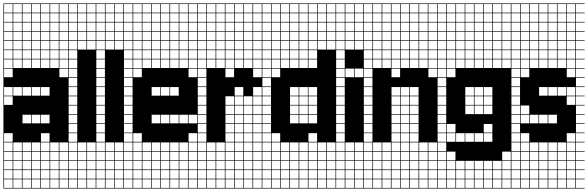

<svg xmlns="http://www.w3.org/2000/svg" viewBox="-20 -827 3415 1115"><path d="M325 -803.6V-753.6H375V-803.6ZM325 -700H375V-750H325ZM271.4 -700H321.4V-750H271.4ZM217.9 -700H267.9V-750H217.9ZM164.3 -700H214.3V-750H164.3ZM110.7 -700H160.7V-750H110.7ZM57.1 -700H107.1V-750H57.1ZM3.6 -700H53.6V-750H3.6ZM325 -646.4H375V-696.4H325ZM271.4 -646.4H321.4V-696.4H271.4ZM217.9 -646.4H267.9V-696.4H217.9ZM164.3 -646.4H214.3V-696.4H164.3ZM110.7 -646.4H160.7V-696.4H110.7ZM57.1 -646.4H107.1V-696.4H57.1ZM3.6 -646.4H53.6V-696.4H3.6ZM3.6 -592.9H53.6V-642.9H3.6ZM325 -592.9H375V-642.9H325ZM271.4 -592.9H321.4V-642.9H271.4ZM217.9 -592.9H267.9V-642.9H217.9ZM164.3 -592.9H214.3V-642.9H164.3ZM110.7 -592.9H160.7V-642.9H110.7ZM57.1 -592.9H107.1V-642.9H57.1ZM164.3 -539.3H214.3V-589.3H164.3ZM3.6 -539.3H53.6V-589.3H3.6ZM325 -539.3H375V-589.3H325ZM271.4 -539.3H321.4V-589.3H271.4ZM217.9 -539.3H267.9V-589.3H217.9ZM57.1 -539.3H107.1V-589.3H57.1ZM110.7 -539.3H160.7V-589.3H110.7ZM3.6 -485.7H53.6V-535.7H3.6ZM57.1 -485.7H107.1V-535.7H57.1ZM325 -485.7H375V-535.7H325ZM271.4 -485.7H321.4V-535.7H271.4ZM217.9 -485.7H267.9V-535.7H217.9ZM164.3 -485.7H214.3V-535.7H164.3ZM110.7 -485.7H160.7V-535.7H110.7ZM3.6 -432.1H53.6V-482.1H3.6ZM57.1 -432.1H107.1V-482.1H57.1ZM325 -432.1H375V-482.1H325ZM110.7 -432.1H160.7V-482.1H110.7ZM271.4 -432.1H321.4V-482.1H271.4ZM217.9 -432.1H267.9V-482.1H217.9ZM164.3 -432.1H214.3V-482.1H164.3ZM325 -378.6H375V-428.6H325ZM3.6 -378.6H53.6V-428.6H3.6ZM57.1 -271.4H107.1V-321.4H57.1ZM217.9 -271.4H267.9V-321.4H217.9ZM164.3 -271.4H214.3V-321.4H164.3ZM3.6 -271.4H53.6V-321.4H3.6ZM110.7 -271.4H160.7V-321.4H110.7ZM3.6 -217.9H53.6V-267.9H3.6ZM110.7 -110.7H160.7V-160.7H110.7ZM217.9 -110.7H267.9V-160.7H217.9ZM164.3 -110.7H214.3V-160.7H164.3ZM217.9 -3.6H267.9V-53.6H217.9ZM3.6 -3.6H53.6V-53.6H3.6ZM3.6 50H53.6V0H3.6ZM325 50H375V0H325ZM164.3 50H214.3V0H164.3ZM217.9 50H267.9V0H217.9ZM57.1 50H107.1V0H57.1ZM271.4 50H321.4V0H271.4ZM110.7 50H160.7V0H110.7ZM164.3 103.6H214.3V53.6H164.3ZM271.4 103.6H321.4V53.6H271.4ZM110.7 103.6H160.7V53.6H110.7ZM57.1 103.6H107.1V53.6H57.1ZM217.9 103.6H267.9V53.6H217.9ZM325 103.6H375V53.6H325ZM3.6 103.6H53.6V53.6H3.6ZM271.4 157.1H321.4V107.1H271.4ZM57.1 157.1H107.1V107.1H57.1ZM325 157.1H375V107.1H325ZM110.7 157.1H160.7V107.1H110.7ZM217.9 157.1H267.9V107.1H217.9ZM164.3 157.1H214.3V107.1H164.3ZM3.6 157.1H53.6V107.1H3.6ZM271.4 210.7H321.4V160.7H271.4ZM325 210.7H375V160.7H325ZM3.6 210.7H53.6V160.7H3.6ZM217.9 210.7H267.9V160.7H217.9ZM164.3 210.7H214.3V160.7H164.3ZM57.1 210.7H107.1V160.7H57.1ZM110.7 210.7H160.7V160.7H110.7ZM325 264.3H375V214.3H325ZM271.4 264.3H321.4V214.3H271.4ZM110.7 264.3H160.7V214.3H110.7ZM3.6 264.3H53.6V214.3H3.6ZM57.1 264.3H107.1V214.3H57.1ZM217.9 264.3H267.9V214.3H217.9ZM164.3 264.3H214.3V214.3H164.3ZM271.4 -803.6V-753.6H321.4V-803.6ZM217.9 -803.6V-753.6H267.9V-803.6ZM164.3 -803.6V-753.6H214.3V-803.6ZM110.7 -803.6V-753.6H160.7V-803.6ZM57.1 -803.6V-753.6H107.1V-803.6ZM3.6 -803.6V-753.6H53.6V-803.6ZM428.6 -803.6H378.6V-753.6H428.6V-750H378.6V-700H428.6V-696.4H378.6V-646.4H428.6V-642.9H378.6V-592.9H428.6V-589.3H378.6V-539.3H428.6V-535.7H378.6V-485.7H428.6V-482.1H378.6V-432.1H428.6V-428.6H378.6V-378.6H428.6V-375H378.6V-325H428.6V-321.4H378.6V-271.4H428.6V-267.9H378.6V-217.9H428.6V-214.3H378.6V-164.3H428.6V-160.7H378.6V-110.7H428.6V-107.1H378.6V-57.1H428.6V-53.6H378.6V-3.6H428.6V0H378.6V50H428.6V53.6H378.6V103.6H428.6V107.1H378.6V157.1H428.6V160.7H378.6V210.7H428.6V214.3H378.6V264.3H428.6V267.9H0V-807.1H428.6Z M485.7 -803.6V-753.6H535.7V-803.6ZM485.7 -700H535.7V-750H485.7ZM432.1 -700H482.1V-750H432.1ZM485.7 -646.4H535.7V-696.4H485.7ZM432.1 -646.4H482.1V-696.4H432.1ZM485.7 -592.9H535.7V-642.9H485.7ZM432.1 -592.9H482.1V-642.9H432.1ZM485.7 -539.3H535.7V-589.3H485.7ZM432.1 -539.3H482.1V-589.3H432.1ZM432.1 50H482.1V0H432.1ZM485.7 50H535.7V0H485.7ZM432.1 103.6H482.1V53.6H432.1ZM485.7 103.6H535.7V53.6H485.7ZM485.7 210.7H535.7V160.7H485.7ZM432.1 210.7H482.1V160.7H432.1ZM432.1 264.3H482.1V214.3H432.1ZM485.7 264.3H535.7V214.3H485.7ZM432.1 -803.6V-753.6H482.1V-803.6ZM428.6 107.1H432.1V157.1H482.1V107.1H485.7V157.1H535.7V107.1H428.6V-807.1H589.3V-803.6H539.3V-753.6H589.3V-750H539.3V-700H589.3V-696.4H539.3V-646.4H589.3V-642.9H539.3V-592.9H589.3V-589.3H539.3V-539.3H589.3V-535.7H539.3V-485.7H589.3V-482.1H539.3V-432.1H589.3V-428.6H539.3V-378.6H589.3V-375H539.3V-325H589.3V-321.4H539.3V-271.4H589.3V-267.9H539.3V-217.9H589.3V-214.3H539.3V-164.3H589.3V-160.7H539.3V-110.7H589.3V-107.1H539.3V-57.1H589.3V-53.6H539.3V-3.6H589.3V0H539.3V50H589.3V53.6H539.3V103.6H589.3V107.1H539.3V157.1H589.3V160.7H539.3V210.7H589.3V214.3H539.3V264.3H589.3V267.9H428.6Z M646.4 -803.6V-753.6H696.4V-803.6ZM646.4 -700H696.4V-750H646.4ZM592.9 -700H642.9V-750H592.9ZM646.4 -646.4H696.4V-696.4H646.4ZM592.9 -646.4H642.9V-696.4H592.9ZM646.4 -592.9H696.4V-642.9H646.4ZM592.9 -592.9H642.9V-642.9H592.9ZM646.4 -539.3H696.4V-589.3H646.4ZM592.9 -539.3H642.9V-589.3H592.9ZM592.9 50H642.9V0H592.9ZM646.4 50H696.4V0H646.4ZM592.9 103.6H642.9V53.6H592.9ZM646.4 103.6H696.4V53.6H646.4ZM646.4 210.7H696.4V160.7H646.4ZM592.9 210.7H642.9V160.7H592.9ZM592.9 264.3H642.9V214.3H592.9ZM646.4 264.3H696.4V214.3H646.4ZM592.9 -803.6V-753.6H642.9V-803.6ZM589.3 107.1H592.9V157.1H642.9V107.1H646.4V157.1H696.4V107.1H589.3V-807.1H750V-803.6H700V-753.6H750V-750H700V-700H750V-696.4H700V-646.4H750V-642.9H700V-592.9H750V-589.3H700V-539.3H750V-535.7H700V-485.7H750V-482.1H700V-432.1H750V-428.6H700V-378.6H750V-375H700V-325H750V-321.4H700V-271.4H750V-267.9H700V-217.9H750V-214.3H700V-164.3H750V-160.7H700V-110.7H750V-107.1H700V-57.1H750V-53.6H700V-3.6H750V0H700V50H750V53.6H700V103.6H750V107.1H700V157.1H750V160.7H700V210.7H750V214.3H700V264.3H750V267.9H589.3Z M1075 -803.6V-753.6H1125V-803.6ZM1075 -700H1125V-750H1075ZM1021.4 -700H1071.4V-750H1021.4ZM967.9 -700H1017.9V-750H967.9ZM914.3 -700H964.3V-750H914.3ZM860.7 -700H910.7V-750H860.7ZM807.1 -700H857.1V-750H807.1ZM753.6 -700H803.6V-750H753.6ZM1075 -646.4H1125V-696.4H1075ZM1021.4 -646.4H1071.4V-696.4H1021.4ZM967.9 -646.4H1017.9V-696.4H967.9ZM914.3 -646.4H964.3V-696.4H914.3ZM860.7 -646.4H910.7V-696.4H860.7ZM807.1 -646.4H857.1V-696.4H807.1ZM753.6 -646.4H803.6V-696.4H753.6ZM1075 -592.9H1125V-642.9H1075ZM1021.4 -592.9H1071.4V-642.9H1021.4ZM967.9 -592.9H1017.9V-642.9H967.9ZM914.3 -592.9H964.3V-642.9H914.3ZM860.7 -592.9H910.7V-642.9H860.7ZM807.1 -592.9H857.1V-642.9H807.1ZM753.6 -592.9H803.6V-642.9H753.6ZM807.1 -539.3H857.1V-589.3H807.1ZM967.9 -539.3H1017.9V-589.3H967.9ZM914.3 -539.3H964.3V-589.3H914.3ZM1021.4 -539.3H1071.4V-589.3H1021.4ZM1075 -539.3H1125V-589.3H1075ZM860.7 -539.3H910.7V-589.3H860.7ZM753.6 -539.3H803.6V-589.3H753.6ZM1021.4 -485.7H1071.4V-535.7H1021.4ZM967.9 -485.7H1017.9V-535.7H967.9ZM1075 -485.7H1125V-535.7H1075ZM914.3 -485.7H964.3V-535.7H914.3ZM860.7 -485.7H910.7V-535.7H860.7ZM807.1 -485.7H857.1V-535.7H807.1ZM753.6 -485.7H803.6V-535.7H753.6ZM1075 -432.1H1125V-482.1H1075ZM1021.4 -432.1H1071.4V-482.1H1021.4ZM967.9 -432.1H1017.9V-482.1H967.9ZM914.3 -432.1H964.3V-482.1H914.3ZM860.7 -432.1H910.7V-482.1H860.7ZM807.1 -432.1H857.1V-482.1H807.1ZM753.6 -432.1H803.6V-482.1H753.6ZM1075 -378.6H1125V-428.6H1075ZM753.6 -378.6H803.6V-428.6H753.6ZM914.3 -271.4H964.3V-321.4H914.3ZM967.9 -271.4H1017.9V-321.4H967.9ZM860.7 -271.4H910.7V-321.4H860.7ZM860.7 -110.7H910.7V-160.7H860.7ZM914.3 -110.7H964.3V-160.7H914.3ZM967.9 -110.7H1017.9V-160.7H967.9ZM1021.4 -110.7H1071.4V-160.7H1021.4ZM1075 -110.7H1125V-160.7H1075ZM753.6 -3.6H803.6V-53.6H753.6ZM1075 -3.6H1125V-53.6H1075ZM967.9 50H1017.9V0H967.9ZM753.6 50H803.6V0H753.6ZM1021.4 50H1071.4V0H1021.4ZM860.7 50H910.7V0H860.7ZM1075 50H1125V0H1075ZM807.1 50H857.1V0H807.1ZM914.3 50H964.3V0H914.3ZM807.1 103.6H857.1V53.6H807.1ZM914.3 103.6H964.3V53.6H914.3ZM1075 103.6H1125V53.6H1075ZM1021.4 103.6H1071.4V53.6H1021.4ZM753.6 103.6H803.6V53.6H753.6ZM967.9 103.6H1017.9V53.6H967.9ZM860.7 103.6H910.7V53.6H860.7ZM807.1 157.1H857.1V107.1H807.1ZM753.6 157.1H803.6V107.1H753.6ZM1075 157.1H1125V107.1H1075ZM914.3 157.1H964.3V107.1H914.3ZM1021.4 157.1H1071.4V107.1H1021.4ZM860.7 157.1H910.7V107.1H860.7ZM967.9 157.1H1017.9V107.1H967.9ZM914.3 210.7H964.3V160.7H914.3ZM1075 210.7H1125V160.7H1075ZM807.1 210.7H857.1V160.7H807.1ZM1021.4 210.7H1071.4V160.7H1021.4ZM860.7 210.7H910.7V160.7H860.7ZM967.9 210.7H1017.9V160.7H967.9ZM753.6 210.7H803.6V160.7H753.6ZM860.7 264.3H910.7V214.3H860.7ZM1075 264.3H1125V214.3H1075ZM914.3 264.3H964.3V214.3H914.3ZM807.1 264.3H857.1V214.3H807.1ZM1021.4 264.3H1071.4V214.3H1021.4ZM753.6 264.3H803.6V214.3H753.6ZM967.9 264.3H1017.9V214.3H967.9ZM1021.4 -803.6V-753.6H1071.4V-803.6ZM967.9 -803.6V-753.6H1017.9V-803.6ZM914.3 -803.6V-753.6H964.3V-803.6ZM860.7 -803.6V-753.6H910.7V-803.6ZM807.1 -803.6V-753.6H857.1V-803.6ZM753.6 -803.6V-753.6H803.6V-803.6ZM1178.6 -803.6H1128.6V-753.6H1178.6V-750H1128.6V-700H1178.6V-696.4H1128.6V-646.4H1178.6V-642.9H1128.6V-592.9H1178.6V-589.3H1128.6V-539.3H1178.6V-535.7H1128.6V-485.7H1178.6V-482.1H1128.6V-432.1H1178.6V-428.6H1128.6V-378.6H1178.6V-375H1128.6V-325H1178.6V-321.4H1128.6V-271.4H1178.6V-267.9H1128.6V-217.9H1178.6V-214.3H1128.6V-164.3H1178.6V-160.7H1128.6V-110.7H1178.6V-107.1H1128.6V-57.1H1178.6V-53.6H1128.6V-3.6H1178.6V0H1128.6V50H1178.6V53.6H1128.6V103.6H1178.6V107.1H1128.6V157.1H1178.6V160.7H1128.6V210.7H1178.6V214.3H1128.6V264.3H1178.6V267.9H750V-807.1H1178.6Z M1450 -803.6V-753.6H1500V-803.6ZM1182.1 -700H1232.1V-750H1182.1ZM1235.7 -700H1285.7V-750H1235.7ZM1450 -700H1500V-750H1450ZM1396.4 -700H1446.4V-750H1396.4ZM1342.9 -700H1392.9V-750H1342.9ZM1289.3 -700H1339.3V-750H1289.3ZM1182.1 -646.4H1232.1V-696.4H1182.1ZM1235.7 -646.4H1285.7V-696.4H1235.7ZM1450 -646.4H1500V-696.4H1450ZM1289.3 -646.4H1339.3V-696.4H1289.3ZM1396.4 -646.4H1446.4V-696.4H1396.4ZM1342.9 -646.4H1392.9V-696.4H1342.9ZM1396.4 -592.9H1446.4V-642.9H1396.4ZM1342.9 -592.9H1392.9V-642.9H1342.9ZM1450 -592.9H1500V-642.9H1450ZM1182.1 -592.9H1232.1V-642.9H1182.1ZM1289.3 -592.9H1339.3V-642.9H1289.3ZM1235.7 -592.9H1285.7V-642.9H1235.7ZM1450 -539.3H1500V-589.3H1450ZM1396.4 -539.3H1446.4V-589.3H1396.4ZM1235.7 -539.3H1285.7V-589.3H1235.7ZM1342.9 -539.3H1392.9V-589.3H1342.9ZM1182.1 -539.3H1232.1V-589.3H1182.1ZM1289.3 -539.3H1339.3V-589.3H1289.3ZM1450 -485.7H1500V-535.7H1450ZM1396.4 -485.7H1446.4V-535.7H1396.4ZM1235.7 -485.7H1285.7V-535.7H1235.7ZM1289.3 -485.7H1339.3V-535.7H1289.3ZM1182.1 -485.7H1232.1V-535.7H1182.1ZM1342.9 -485.7H1392.9V-535.7H1342.9ZM1396.4 -432.1H1446.4V-482.1H1396.4ZM1342.9 -432.1H1392.9V-482.1H1342.9ZM1450 -432.1H1500V-482.1H1450ZM1289.3 -432.1H1339.3V-482.1H1289.3ZM1235.7 -432.1H1285.7V-482.1H1235.7ZM1182.1 -432.1H1232.1V-482.1H1182.1ZM1450 -378.6H1500V-428.6H1450ZM1289.3 -378.6H1339.3V-428.6H1289.3ZM1342.9 -271.4H1392.9V-321.4H1342.9ZM1450 -271.4H1500V-321.4H1450ZM1289.3 -217.9H1339.3V-267.9H1289.3ZM1450 -217.9H1500V-267.9H1450ZM1396.4 -217.9H1446.4V-267.9H1396.4ZM1342.9 -217.9H1392.9V-267.9H1342.9ZM1450 -164.3H1500V-214.3H1450ZM1342.9 -164.3H1392.9V-214.3H1342.9ZM1396.4 -164.3H1446.4V-214.3H1396.4ZM1289.3 -164.3H1339.3V-214.3H1289.3ZM1342.9 -110.7H1392.9V-160.7H1342.9ZM1289.3 -110.7H1339.3V-160.7H1289.3ZM1450 -110.7H1500V-160.7H1450ZM1396.4 -110.7H1446.4V-160.7H1396.4ZM1396.4 -57.1H1446.4V-107.1H1396.4ZM1342.9 -57.1H1392.9V-107.1H1342.9ZM1450 -57.1H1500V-107.1H1450ZM1289.3 -57.1H1339.3V-107.1H1289.3ZM1396.4 -3.6H1446.4V-53.6H1396.4ZM1450 -3.6H1500V-53.6H1450ZM1342.9 -3.6H1392.9V-53.6H1342.9ZM1289.3 -3.6H1339.3V-53.6H1289.3ZM1342.9 50H1392.9V0H1342.9ZM1235.7 50H1285.7V0H1235.7ZM1182.1 50H1232.1V0H1182.1ZM1289.3 50H1339.3V0H1289.3ZM1396.4 50H1446.4V0H1396.4ZM1450 50H1500V0H1450ZM1235.7 103.6H1285.7V53.6H1235.7ZM1289.3 103.6H1339.3V53.6H1289.3ZM1342.9 103.6H1392.9V53.6H1342.9ZM1396.4 103.6H1446.4V53.6H1396.4ZM1182.1 103.6H1232.1V53.6H1182.1ZM1450 103.6H1500V53.6H1450ZM1235.7 157.1H1285.7V107.1H1235.7ZM1289.3 157.1H1339.3V107.1H1289.3ZM1342.9 157.1H1392.9V107.1H1342.9ZM1396.4 157.1H1446.4V107.1H1396.4ZM1182.1 157.1H1232.1V107.1H1182.1ZM1450 157.1H1500V107.1H1450ZM1235.7 210.7H1285.7V160.7H1235.7ZM1289.3 210.7H1339.3V160.7H1289.3ZM1342.9 210.7H1392.9V160.7H1342.9ZM1396.4 210.7H1446.4V160.7H1396.4ZM1450 210.7H1500V160.7H1450ZM1182.1 210.7H1232.1V160.7H1182.1ZM1235.7 264.3H1285.7V214.3H1235.7ZM1342.9 264.3H1392.9V214.3H1342.9ZM1396.4 264.3H1446.4V214.3H1396.4ZM1450 264.3H1500V214.3H1450ZM1182.1 264.3H1232.1V214.3H1182.1ZM1289.3 264.3H1339.3V214.3H1289.3ZM1396.4 -803.6V-753.6H1446.4V-803.6ZM1342.9 -803.6V-753.6H1392.9V-803.6ZM1289.3 -803.6V-753.6H1339.3V-803.6ZM1235.7 -803.6V-753.6H1285.7V-803.6ZM1182.1 -803.6V-753.6H1232.1V-803.6ZM1553.6 -803.6H1503.6V-753.6H1553.6V-750H1503.6V-700H1553.6V-696.4H1503.6V-646.4H1553.6V-642.9H1503.6V-592.9H1553.6V-589.3H1503.6V-539.3H1553.6V-535.7H1503.6V-485.7H1553.6V-482.1H1503.6V-432.1H1553.6V-428.6H1503.6V-378.6H1553.6V-375H1503.6V-325H1553.6V-321.4H1503.6V-271.4H1553.6V-267.9H1503.6V-217.9H1553.6V-214.3H1503.6V-164.3H1553.6V-160.7H1503.6V-110.7H1553.6V-107.1H1503.6V-57.1H1553.6V-53.6H1503.6V-3.6H1553.6V0H1503.6V50H1553.6V53.6H1503.6V103.6H1553.6V107.1H1503.6V157.1H1553.6V160.7H1503.6V210.7H1553.6V214.3H1503.6V264.3H1553.6V267.9H1178.6V-807.1H1553.6Z M1878.6 -803.6V-753.6H1928.6V-803.6ZM1557.1 -700H1607.1V-750H1557.1ZM1717.9 -700H1767.9V-750H1717.9ZM1771.4 -700H1821.4V-750H1771.4ZM1664.3 -700H1714.3V-750H1664.3ZM1878.6 -700H1928.6V-750H1878.6ZM1825 -700H1875V-750H1825ZM1610.7 -700H1660.7V-750H1610.7ZM1771.4 -646.4H1821.4V-696.4H1771.4ZM1664.3 -646.4H1714.3V-696.4H1664.3ZM1878.6 -646.4H1928.6V-696.4H1878.6ZM1610.7 -646.4H1660.7V-696.4H1610.7ZM1557.1 -646.4H1607.1V-696.4H1557.1ZM1717.9 -646.4H1767.9V-696.4H1717.9ZM1825 -646.4H1875V-696.4H1825ZM1771.4 -592.9H1821.4V-642.9H1771.4ZM1664.3 -592.9H1714.3V-642.9H1664.3ZM1610.7 -592.9H1660.7V-642.9H1610.7ZM1825 -592.9H1875V-642.9H1825ZM1878.6 -592.9H1928.6V-642.9H1878.6ZM1717.9 -592.9H1767.9V-642.9H1717.9ZM1557.1 -592.9H1607.1V-642.9H1557.1ZM1664.3 -539.3H1714.3V-589.3H1664.3ZM1557.1 -539.3H1607.1V-589.3H1557.1ZM1878.6 -539.3H1928.6V-589.3H1878.6ZM1717.9 -539.3H1767.9V-589.3H1717.9ZM1825 -539.3H1875V-589.3H1825ZM1610.7 -539.3H1660.7V-589.3H1610.7ZM1771.4 -539.3H1821.4V-589.3H1771.4ZM1557.1 -485.7H1607.1V-535.7H1557.1ZM1717.9 -485.7H1767.9V-535.7H1717.9ZM1664.3 -485.7H1714.3V-535.7H1664.3ZM1771.4 -485.7H1821.4V-535.7H1771.4ZM1610.7 -485.7H1660.7V-535.7H1610.7ZM1610.7 -432.1H1660.7V-482.1H1610.7ZM1771.4 -432.1H1821.4V-482.1H1771.4ZM1557.1 -432.1H1607.1V-482.1H1557.1ZM1717.9 -432.1H1767.9V-482.1H1717.9ZM1664.3 -432.1H1714.3V-482.1H1664.3ZM1557.1 -378.6H1607.1V-428.6H1557.1ZM1664.3 -271.4H1714.3V-321.4H1664.3ZM1717.9 -271.4H1767.9V-321.4H1717.9ZM1771.4 -271.4H1821.4V-321.4H1771.4ZM1664.3 -217.9H1714.3V-267.9H1664.3ZM1771.4 -217.9H1821.4V-267.9H1771.4ZM1717.9 -217.9H1767.9V-267.9H1717.9ZM1664.3 -164.3H1714.3V-214.3H1664.3ZM1771.4 -164.3H1821.4V-214.3H1771.4ZM1717.9 -164.3H1767.9V-214.3H1717.9ZM1664.3 -110.7H1714.3V-160.7H1664.3ZM1717.9 -110.7H1767.9V-160.7H1717.9ZM1771.4 -110.7H1821.4V-160.7H1771.4ZM1557.1 -3.6H1607.1V-53.6H1557.1ZM1771.4 -3.6H1821.4V-53.6H1771.4ZM1771.4 50H1821.4V0H1771.4ZM1717.9 50H1767.9V0H1717.9ZM1610.7 50H1660.7V0H1610.7ZM1557.1 50H1607.1V0H1557.1ZM1825 50H1875V0H1825ZM1878.6 50H1928.6V0H1878.6ZM1664.3 50H1714.3V0H1664.3ZM1825 103.6H1875V53.6H1825ZM1664.3 103.6H1714.3V53.6H1664.3ZM1557.1 103.6H1607.1V53.6H1557.1ZM1771.4 103.6H1821.4V53.6H1771.4ZM1717.9 103.6H1767.9V53.6H1717.9ZM1610.7 103.6H1660.7V53.6H1610.7ZM1878.6 103.6H1928.6V53.6H1878.6ZM1664.3 210.7H1714.3V160.7H1664.3ZM1825 210.7H1875V160.7H1825ZM1557.1 210.7H1607.1V160.7H1557.1ZM1771.4 210.7H1821.4V160.7H1771.4ZM1717.9 210.7H1767.9V160.7H1717.9ZM1610.7 210.7H1660.7V160.7H1610.7ZM1878.6 210.7H1928.6V160.7H1878.6ZM1557.1 264.3H1607.1V214.3H1557.1ZM1771.4 264.3H1821.4V214.3H1771.4ZM1825 264.3H1875V214.3H1825ZM1664.3 264.3H1714.3V214.3H1664.3ZM1610.7 264.3H1660.7V214.3H1610.7ZM1878.6 264.3H1928.6V214.3H1878.6ZM1717.9 264.3H1767.9V214.3H1717.9ZM1825 -803.6V-753.6H1875V-803.6ZM1771.4 -803.6V-753.6H1821.4V-803.6ZM1717.9 -803.6V-753.6H1767.9V-803.6ZM1664.3 -803.6V-753.6H1714.3V-803.6ZM1610.7 -803.6V-753.6H1660.7V-803.6ZM1557.1 -803.6V-753.6H1607.1V-803.6ZM1553.6 107.1H1557.1V157.1H1607.1V107.1H1610.7V157.1H1660.7V107.1H1664.3V157.1H1714.3V107.1H1717.9V157.1H1767.9V107.1H1771.4V157.1H1821.4V107.1H1825V157.1H1875V107.1H1878.6V157.1H1928.6V107.1H1553.6V-807.1H1982.1V-803.6H1932.1V-753.6H1982.1V-750H1932.1V-700H1982.1V-696.4H1932.1V-646.4H1982.1V-642.9H1932.1V-592.9H1982.1V-589.3H1932.1V-539.3H1982.1V-535.7H1932.1V-485.7H1982.1V-482.1H1932.1V-432.1H1982.1V-428.6H1932.1V-378.6H1982.1V-375H1932.1V-325H1982.1V-321.4H1932.1V-271.4H1982.1V-267.9H1932.1V-217.9H1982.1V-214.3H1932.1V-164.3H1982.1V-160.7H1932.1V-110.7H1982.1V-107.1H1932.1V-57.1H1982.1V-53.6H1932.1V-3.6H1982.1V0H1932.1V50H1982.1V53.6H1932.1V103.6H1982.1V107.1H1932.1V157.1H1982.1V160.7H1932.1V210.7H1982.1V214.3H1932.1V264.3H1982.1V267.9H1553.6Z M2039.3 -803.6V-753.6H2089.3V-803.6ZM1985.7 -700H2035.7V-750H1985.7ZM2039.3 -700H2089.3V-750H2039.3ZM1985.7 -646.4H2035.7V-696.4H1985.7ZM2039.3 -646.4H2089.3V-696.4H2039.3ZM1985.7 -592.9H2035.7V-642.9H1985.7ZM2039.3 -592.9H2089.3V-642.9H2039.3ZM1985.7 -539.3H2035.7V-589.3H1985.7ZM2039.3 -539.3H2089.3V-589.3H2039.3ZM1985.7 -378.6H2035.7V-428.6H1985.7ZM2039.3 -378.6H2089.3V-428.6H2039.3ZM1985.7 50H2035.7V0H1985.7ZM2039.3 50H2089.3V0H2039.3ZM1985.7 103.6H2035.7V53.6H1985.7ZM2039.3 103.6H2089.3V53.6H2039.3ZM1985.7 157.1H2035.7V107.1H1985.7ZM2039.3 157.1H2089.3V107.1H2039.3ZM1985.7 210.7H2035.7V160.7H1985.7ZM2039.3 210.7H2089.3V160.7H2039.3ZM1985.7 264.3H2035.7V214.3H1985.7ZM2039.3 264.3H2089.3V214.3H2039.3ZM1985.7 -803.6V-753.6H2035.7V-803.6ZM2142.9 -803.6H2092.9V-753.6H2142.9V-750H2092.9V-700H2142.9V-696.4H2092.9V-646.4H2142.9V-642.9H2092.9V-592.9H2142.9V-589.3H2092.9V-539.3H2142.9V-535.7H2092.9V-485.7H2142.9V-482.1H2092.9V-432.1H2142.9V-428.6H2092.9V-378.6H2142.9V-375H2092.9V-325H2142.9V-321.4H2092.9V-271.4H2142.9V-267.9H2092.9V-217.9H2142.9V-214.3H2092.9V-164.3H2142.9V-160.7H2092.9V-110.7H2142.9V-107.1H2092.9V-57.1H2142.9V-53.6H2092.9V-3.6H2142.9V0H2092.9V50H2142.9V53.6H2092.9V103.6H2142.9V107.1H2092.9V157.1H2142.9V160.7H2092.9V210.7H2142.9V214.3H2092.9V264.3H2142.9V267.9H1982.1V-807.1H2142.9Z M2467.9 -803.6V-753.6H2517.9V-803.6ZM2414.3 -700H2464.3V-750H2414.3ZM2467.9 -700H2517.9V-750H2467.9ZM2360.7 -700H2410.7V-750H2360.7ZM2307.1 -700H2357.1V-750H2307.1ZM2253.6 -700H2303.6V-750H2253.6ZM2200 -700H2250V-750H2200ZM2146.4 -700H2196.4V-750H2146.4ZM2467.9 -646.4H2517.9V-696.4H2467.9ZM2414.3 -646.4H2464.3V-696.4H2414.3ZM2360.7 -646.4H2410.7V-696.4H2360.7ZM2307.1 -646.4H2357.1V-696.4H2307.1ZM2253.6 -646.4H2303.6V-696.4H2253.6ZM2146.4 -646.4H2196.4V-696.4H2146.4ZM2200 -646.4H2250V-696.4H2200ZM2467.9 -592.9H2517.9V-642.9H2467.9ZM2414.3 -592.9H2464.3V-642.9H2414.3ZM2360.7 -592.9H2410.7V-642.9H2360.7ZM2146.4 -592.9H2196.4V-642.9H2146.4ZM2307.1 -592.9H2357.1V-642.9H2307.1ZM2200 -592.9H2250V-642.9H2200ZM2253.6 -592.9H2303.6V-642.9H2253.6ZM2467.9 -539.3H2517.9V-589.3H2467.9ZM2146.4 -539.3H2196.4V-589.3H2146.4ZM2414.3 -539.3H2464.3V-589.3H2414.3ZM2200 -539.3H2250V-589.3H2200ZM2360.7 -539.3H2410.7V-589.3H2360.7ZM2307.1 -539.3H2357.1V-589.3H2307.1ZM2253.6 -539.3H2303.6V-589.3H2253.6ZM2307.1 -485.7H2357.1V-535.7H2307.1ZM2360.7 -485.7H2410.7V-535.7H2360.7ZM2253.6 -485.7H2303.6V-535.7H2253.6ZM2414.3 -485.7H2464.3V-535.7H2414.3ZM2200 -485.7H2250V-535.7H2200ZM2467.9 -485.7H2517.9V-535.7H2467.9ZM2146.4 -485.7H2196.4V-535.7H2146.4ZM2360.7 -432.1H2410.7V-482.1H2360.7ZM2414.3 -432.1H2464.3V-482.1H2414.3ZM2307.1 -432.1H2357.1V-482.1H2307.1ZM2467.9 -432.1H2517.9V-482.1H2467.9ZM2253.6 -432.1H2303.6V-482.1H2253.6ZM2200 -432.1H2250V-482.1H2200ZM2146.4 -432.1H2196.4V-482.1H2146.4ZM2467.9 -378.6H2517.9V-428.6H2467.9ZM2253.6 -378.6H2303.6V-428.6H2253.6ZM2307.1 -271.4H2357.1V-321.4H2307.1ZM2253.6 -271.4H2303.6V-321.4H2253.6ZM2360.7 -271.4H2410.7V-321.4H2360.7ZM2360.7 -217.9H2410.7V-267.9H2360.7ZM2307.1 -217.9H2357.1V-267.9H2307.1ZM2253.6 -217.9H2303.6V-267.9H2253.6ZM2253.6 -164.3H2303.6V-214.3H2253.6ZM2307.1 -164.3H2357.1V-214.3H2307.1ZM2360.7 -164.3H2410.7V-214.3H2360.7ZM2360.7 -110.7H2410.7V-160.7H2360.7ZM2253.6 -110.7H2303.6V-160.7H2253.6ZM2307.1 -110.7H2357.1V-160.7H2307.1ZM2360.7 -57.1H2410.7V-107.1H2360.7ZM2253.6 -57.1H2303.6V-107.1H2253.6ZM2307.1 -57.1H2357.1V-107.1H2307.1ZM2253.6 -3.6H2303.6V-53.6H2253.6ZM2307.1 -3.6H2357.1V-53.6H2307.1ZM2360.7 -3.6H2410.7V-53.6H2360.7ZM2146.4 50H2196.4V0H2146.4ZM2414.3 50H2464.3V0H2414.3ZM2253.6 50H2303.6V0H2253.6ZM2467.9 50H2517.9V0H2467.9ZM2307.1 50H2357.1V0H2307.1ZM2360.7 50H2410.7V0H2360.7ZM2200 50H2250V0H2200ZM2200 103.6H2250V53.6H2200ZM2253.6 103.6H2303.6V53.6H2253.6ZM2146.4 103.6H2196.4V53.6H2146.4ZM2360.7 103.6H2410.7V53.6H2360.7ZM2467.9 103.6H2517.9V53.6H2467.9ZM2307.1 103.6H2357.1V53.6H2307.1ZM2414.3 103.6H2464.3V53.6H2414.3ZM2360.7 157.1H2410.7V107.1H2360.7ZM2414.3 157.1H2464.3V107.1H2414.3ZM2200 157.1H2250V107.1H2200ZM2253.6 157.1H2303.6V107.1H2253.6ZM2307.1 157.1H2357.1V107.1H2307.1ZM2467.9 157.1H2517.9V107.1H2467.9ZM2146.4 157.1H2196.4V107.1H2146.4ZM2146.4 210.7H2196.4V160.7H2146.4ZM2414.3 210.7H2464.3V160.7H2414.3ZM2200 210.7H2250V160.7H2200ZM2253.6 210.7H2303.6V160.7H2253.6ZM2307.1 210.7H2357.1V160.7H2307.1ZM2467.9 210.7H2517.9V160.7H2467.9ZM2360.7 210.7H2410.7V160.7H2360.7ZM2414.3 264.3H2464.3V214.3H2414.3ZM2146.4 264.3H2196.4V214.3H2146.4ZM2200 264.3H2250V214.3H2200ZM2253.6 264.3H2303.6V214.3H2253.6ZM2307.1 264.3H2357.1V214.3H2307.1ZM2467.9 264.3H2517.9V214.3H2467.9ZM2360.7 264.3H2410.7V214.3H2360.7ZM2414.3 -803.6V-753.6H2464.3V-803.6ZM2360.7 -803.6V-753.6H2410.7V-803.6ZM2307.1 -803.6V-753.6H2357.1V-803.6ZM2253.6 -803.6V-753.6H2303.6V-803.6ZM2200 -803.6V-753.6H2250V-803.6ZM2146.4 -803.6V-753.6H2196.4V-803.6ZM2571.4 -803.6H2521.4V-753.6H2571.4V-750H2521.4V-700H2571.4V-696.4H2521.4V-646.4H2571.4V-642.9H2521.4V-592.9H2571.4V-589.3H2521.4V-539.3H2571.4V-535.7H2521.4V-485.7H2571.4V-482.1H2521.4V-432.1H2571.4V-428.6H2521.4V-378.6H2571.4V-375H2521.4V-325H2571.4V-321.4H2521.4V-271.4H2571.4V-267.9H2521.4V-217.9H2571.4V-214.3H2521.4V-164.3H2571.4V-160.7H2521.4V-110.7H2571.4V-107.1H2521.4V-57.1H2571.4V-53.6H2521.4V-3.6H2571.4V0H2521.4V50H2571.4V53.6H2521.4V103.6H2571.4V107.1H2521.4V157.1H2571.4V160.7H2521.4V210.7H2571.4V214.3H2521.4V264.3H2571.4V267.9H2142.9V-807.1H2571.4Z M2896.4 -803.6V-753.6H2946.4V-803.6ZM2735.7 -700H2785.7V-750H2735.7ZM2842.9 -700H2892.9V-750H2842.9ZM2628.6 -700H2678.6V-750H2628.6ZM2682.1 -700H2732.1V-750H2682.1ZM2789.3 -700H2839.3V-750H2789.3ZM2896.4 -700H2946.4V-750H2896.4ZM2575 -700H2625V-750H2575ZM2735.7 -646.4H2785.7V-696.4H2735.7ZM2842.9 -646.4H2892.9V-696.4H2842.9ZM2628.6 -646.4H2678.6V-696.4H2628.6ZM2682.1 -646.4H2732.1V-696.4H2682.1ZM2789.3 -646.4H2839.3V-696.4H2789.3ZM2896.4 -646.4H2946.4V-696.4H2896.4ZM2575 -646.4H2625V-696.4H2575ZM2896.4 -592.9H2946.4V-642.9H2896.4ZM2735.7 -592.9H2785.7V-642.9H2735.7ZM2842.9 -592.9H2892.9V-642.9H2842.9ZM2628.6 -592.9H2678.6V-642.9H2628.6ZM2682.1 -592.9H2732.1V-642.9H2682.1ZM2789.3 -592.9H2839.3V-642.9H2789.3ZM2575 -592.9H2625V-642.9H2575ZM2628.6 -539.3H2678.6V-589.3H2628.6ZM2575 -539.3H2625V-589.3H2575ZM2682.1 -539.3H2732.1V-589.3H2682.1ZM2789.3 -539.3H2839.3V-589.3H2789.3ZM2842.9 -539.3H2892.9V-589.3H2842.9ZM2896.4 -539.3H2946.4V-589.3H2896.4ZM2735.7 -539.3H2785.7V-589.3H2735.7ZM2682.1 -485.7H2732.1V-535.7H2682.1ZM2842.9 -485.7H2892.9V-535.7H2842.9ZM2575 -485.7H2625V-535.7H2575ZM2896.4 -485.7H2946.4V-535.7H2896.4ZM2735.7 -485.7H2785.7V-535.7H2735.7ZM2628.6 -485.7H2678.6V-535.7H2628.6ZM2789.3 -485.7H2839.3V-535.7H2789.3ZM2628.6 -432.1H2678.6V-482.1H2628.6ZM2789.3 -432.1H2839.3V-482.1H2789.3ZM2735.7 -432.1H2785.7V-482.1H2735.7ZM2896.4 -432.1H2946.4V-482.1H2896.4ZM2842.9 -432.1H2892.9V-482.1H2842.9ZM2575 -432.1H2625V-482.1H2575ZM2682.1 -432.1H2732.1V-482.1H2682.1ZM2575 -378.6H2625V-428.6H2575ZM2682.1 -271.4H2732.1V-321.4H2682.1ZM2789.3 -271.4H2839.3V-321.4H2789.3ZM2735.7 -271.4H2785.7V-321.4H2735.7ZM2789.3 -217.9H2839.3V-267.9H2789.3ZM2682.1 -217.9H2732.1V-267.9H2682.1ZM2735.7 -217.9H2785.7V-267.9H2735.7ZM2735.7 -164.3H2785.7V-214.3H2735.7ZM2682.1 -164.3H2732.1V-214.3H2682.1ZM2789.3 -164.3H2839.3V-214.3H2789.3ZM2789.3 -57.1H2839.3V-107.1H2789.3ZM2575 -57.1H2625V-107.1H2575ZM2628.6 -3.6H2678.6V-53.6H2628.6ZM2682.1 -3.6H2732.1V-53.6H2682.1ZM2575 -3.6H2625V-53.6H2575ZM2735.7 -3.6H2785.7V-53.6H2735.7ZM2789.3 -3.6H2839.3V-53.6H2789.3ZM2575 103.6H2625V53.6H2575ZM2896.4 103.6H2946.4V53.6H2896.4ZM2789.3 210.7H2839.3V160.7H2789.3ZM2575 210.7H2625V160.7H2575ZM2628.6 210.7H2678.6V160.7H2628.6ZM2896.4 210.7H2946.4V160.7H2896.4ZM2682.1 210.7H2732.1V160.7H2682.1ZM2842.9 210.7H2892.9V160.7H2842.9ZM2735.7 210.7H2785.7V160.7H2735.7ZM2575 264.3H2625V214.3H2575ZM2896.4 264.3H2946.4V214.3H2896.4ZM2682.1 264.3H2732.1V214.3H2682.1ZM2842.9 264.3H2892.9V214.3H2842.9ZM2735.7 264.3H2785.7V214.3H2735.7ZM2789.3 264.3H2839.3V214.3H2789.3ZM2628.6 264.3H2678.6V214.3H2628.6ZM2842.9 -803.6V-753.6H2892.9V-803.6ZM2789.3 -803.6V-753.6H2839.3V-803.6ZM2735.7 -803.6V-753.6H2785.7V-803.6ZM2682.1 -803.6V-753.6H2732.1V-803.6ZM2628.6 -803.6V-753.6H2678.6V-803.6ZM2575 -803.6V-753.6H2625V-803.6ZM2571.4 107.1V-807.1H3000V-803.6H2950V-753.6H3000V-750H2950V-700H3000V-696.4H2950V-646.4H3000V-642.9H2950V-592.9H3000V-589.3H2950V-539.3H3000V-535.7H2950V-485.7H3000V-482.1H2950V-432.1H3000V-428.6H2950V-378.6H3000V-375H2950V-325H3000V-321.4H2950V-271.4H3000V-267.9H2950V-217.9H3000V-214.3H2950V-164.3H3000V-160.7H2950V-110.7H3000V-107.1H2950V-57.1H3000V-53.6H2950V-3.6H3000V0H2950V50H3000V53.6H2950V103.6H3000V107.1H2950V157.1H3000V160.7H2950V210.7H3000V214.3H2950V264.3H3000V267.9H2571.4V107.1H2575V157.1H2625V107.1H2628.6V157.1H2678.6V107.1H2682.1V157.1H2732.1V107.1ZM2785.7 157.1V107.1H2735.7V157.1ZM2839.3 157.1V107.1H2789.3V157.1ZM2892.9 157.1V107.1H2842.9V157.1ZM2946.4 157.1V107.1H2896.4V157.1Z M3271.4 -803.6V-753.6H3321.4V-803.6ZM3271.4 -700H3321.4V-750H3271.4ZM3217.9 -700H3267.9V-750H3217.9ZM3164.3 -700H3214.3V-750H3164.3ZM3110.7 -700H3160.7V-750H3110.7ZM3057.1 -700H3107.1V-750H3057.1ZM3003.6 -700H3053.6V-750H3003.6ZM3271.4 -646.4H3321.4V-696.4H3271.4ZM3217.9 -646.4H3267.9V-696.4H3217.9ZM3164.3 -646.4H3214.3V-696.4H3164.3ZM3003.6 -646.4H3053.6V-696.4H3003.6ZM3110.7 -646.4H3160.7V-696.4H3110.7ZM3057.1 -646.4H3107.1V-696.4H3057.1ZM3271.4 -592.9H3321.4V-642.9H3271.4ZM3003.6 -592.9H3053.6V-642.9H3003.6ZM3217.9 -592.9H3267.9V-642.9H3217.9ZM3057.1 -592.9H3107.1V-642.9H3057.1ZM3164.3 -592.9H3214.3V-642.9H3164.3ZM3110.7 -592.9H3160.7V-642.9H3110.7ZM3164.3 -539.3H3214.3V-589.3H3164.3ZM3110.7 -539.3H3160.7V-589.3H3110.7ZM3217.9 -539.3H3267.9V-589.3H3217.9ZM3057.1 -539.3H3107.1V-589.3H3057.1ZM3271.4 -539.3H3321.4V-589.3H3271.4ZM3003.6 -539.3H3053.6V-589.3H3003.6ZM3217.9 -485.7H3267.9V-535.7H3217.9ZM3164.3 -485.7H3214.3V-535.7H3164.3ZM3271.4 -485.7H3321.4V-535.7H3271.4ZM3110.7 -485.7H3160.7V-535.7H3110.7ZM3057.1 -485.7H3107.1V-535.7H3057.1ZM3003.6 -485.7H3053.6V-535.7H3003.6ZM3110.7 -432.1H3160.7V-482.1H3110.7ZM3164.3 -432.1H3214.3V-482.1H3164.3ZM3271.4 -432.1H3321.4V-482.1H3271.4ZM3217.9 -432.1H3267.9V-482.1H3217.9ZM3057.1 -432.1H3107.1V-482.1H3057.1ZM3003.6 -432.1H3053.6V-482.1H3003.6ZM3271.4 -378.6H3321.4V-428.6H3271.4ZM3003.6 -378.6H3053.6V-428.6H3003.6ZM3110.7 -271.4H3160.7V-321.4H3110.7ZM3271.4 -271.4H3321.4V-321.4H3271.4ZM3164.3 -271.4H3214.3V-321.4H3164.3ZM3217.9 -271.4H3267.9V-321.4H3217.9ZM3271.4 -217.9H3321.4V-267.9H3271.4ZM3003.6 -164.3H3053.6V-214.3H3003.6ZM3057.1 -110.7H3107.1V-160.7H3057.1ZM3110.7 -110.7H3160.7V-160.7H3110.7ZM3164.3 -110.7H3214.3V-160.7H3164.3ZM3003.6 -110.7H3053.6V-160.7H3003.6ZM3003.6 -3.6H3053.6V-53.6H3003.6ZM3271.4 -3.6H3321.4V-53.6H3271.4ZM3164.3 50H3214.3V0H3164.3ZM3110.7 50H3160.7V0H3110.7ZM3057.1 50H3107.1V0H3057.1ZM3217.9 50H3267.9V0H3217.9ZM3003.6 50H3053.6V0H3003.6ZM3271.4 50H3321.4V0H3271.4ZM3271.4 103.6H3321.4V53.6H3271.4ZM3003.6 103.6H3053.6V53.6H3003.6ZM3057.1 103.6H3107.1V53.6H3057.1ZM3110.7 103.6H3160.7V53.6H3110.7ZM3164.3 103.6H3214.3V53.6H3164.3ZM3217.9 103.6H3267.9V53.6H3217.9ZM3003.6 157.1H3053.6V107.1H3003.6ZM3057.1 157.1H3107.1V107.1H3057.1ZM3110.7 157.1H3160.7V107.1H3110.7ZM3217.9 157.1H3267.9V107.1H3217.9ZM3271.4 157.1H3321.4V107.1H3271.4ZM3164.3 157.1H3214.3V107.1H3164.3ZM3003.6 210.7H3053.6V160.7H3003.6ZM3057.1 210.7H3107.1V160.7H3057.1ZM3110.7 210.7H3160.7V160.7H3110.7ZM3164.3 210.7H3214.3V160.7H3164.3ZM3217.9 210.7H3267.9V160.7H3217.9ZM3271.4 210.7H3321.4V160.7H3271.4ZM3057.1 264.3H3107.1V214.3H3057.1ZM3110.7 264.3H3160.7V214.3H3110.7ZM3164.3 264.3H3214.3V214.3H3164.3ZM3003.6 264.3H3053.6V214.3H3003.6ZM3217.9 264.3H3267.9V214.3H3217.9ZM3271.4 264.3H3321.4V214.3H3271.4ZM3217.9 -803.6V-753.6H3267.9V-803.6ZM3164.3 -803.6V-753.6H3214.3V-803.6ZM3110.7 -803.6V-753.6H3160.7V-803.6ZM3057.1 -803.6V-753.6H3107.1V-803.6ZM3003.6 -803.6V-753.6H3053.6V-803.6ZM3375 -803.6H3325V-753.6H3375V-750H3325V-700H3375V-696.4H3325V-646.4H3375V-642.9H3325V-592.9H3375V-589.3H3325V-539.3H3375V-535.7H3325V-485.7H3375V-482.1H3325V-432.1H3375V-428.6H3325V-378.6H3375V-375H3325V-325H3375V-321.4H3325V-271.4H3375V-267.9H3325V-217.9H3375V-214.3H3325V-164.3H3375V-160.7H3325V-110.7H3375V-107.1H3325V-57.1H3375V-53.6H3325V-3.6H3375V0H3325V50H3375V53.6H3325V103.6H3375V107.1H3325V157.1H3375V160.7H3325V210.7H3375V214.3H3325V264.3H3375V267.9H3000V-807.1H3375Z"/></svg>

Font: Jersey 10 Charted
Style: Regular
Weight: 400
Designer: Sarah Cadigan-Fried
Version: Version 1.000; ttfautohint (v1.8.4.7-5d5b)